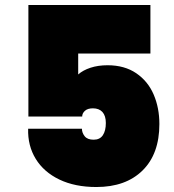

<svg xmlns="http://www.w3.org/2000/svg" viewBox="-20 -751 700 771"><path d="M584 -536H294V-452Q313 -469 343.5 -479Q374 -489 412 -489Q480 -489 527 -457Q574 -425 597 -371.5Q620 -318 620 -253Q620 -133 552.5 -66.5Q485 0 367 0Q281 0 218.5 -30Q156 -60 123.5 -113Q91 -166 93 -234H309Q309 -218 320 -204Q331 -190 356 -190Q381 -190 393 -208Q405 -226 405 -257Q405 -286 391.5 -301Q378 -316 353 -316Q332 -316 321 -306Q310 -296 310 -283H94V-731H584Z"/></svg>

Font: Poppins Black A&M
Style: Regular
Weight: 900
Designer: Ninad Kale (Devanagari), Jonny Pinhorn (Latin)
Foundry: Indian Type Foundry
Version: 4.004